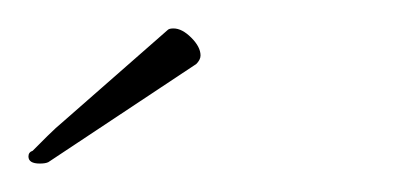

<svg xmlns="http://www.w3.org/2000/svg" viewBox="-20 -465 292 135"><path d="M8 -350Q0 -350 0 -355Q0 -358 3 -359Q8 -364 13.5 -369.5Q19 -375 25 -380L98 -444Q99 -445 102 -445Q108 -445 114.5 -438.5Q121 -432 121 -426Q121 -423 118 -420L14 -351Q12 -350 8 -350Z"/></svg>

Font: Gwendolyn
Style: Bold
Weight: 700
Designer: Robert E. Leuschke
Foundry: Robert E. Leuschke
Version: Version 1.010; ttfautohint (v1.8.3)